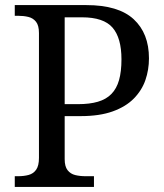

<svg xmlns="http://www.w3.org/2000/svg" viewBox="-20 -734 644 754"><path d="M38 0V-42H51Q74 -42 92.5 -47Q111 -52 122 -67.5Q133 -83 133 -114V-604Q133 -634 121.5 -648.5Q110 -663 91.5 -667.5Q73 -672 51 -672H38V-714H319Q445 -714 505 -658.5Q565 -603 565 -505Q565 -460 551 -419.5Q537 -379 505.5 -347Q474 -315 422.5 -296.5Q371 -278 297 -278H234V-109Q234 -80 245.5 -65.5Q257 -51 275.5 -46.5Q294 -42 316 -42H349V0ZM287 -325Q332 -325 364.5 -334.5Q397 -344 417.5 -365Q438 -386 447.5 -419.5Q457 -453 457 -501Q457 -585 422 -625.5Q387 -666 302 -666H234V-325Z"/></svg>

Font: Noto Serif Myanmar
Style: Regular
Weight: 400
Designer: Ben Mitchell and the Monotype Design Team
Foundry: Monotype Imaging Inc.
Version: Version 2.106